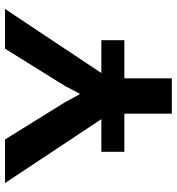

<svg xmlns="http://www.w3.org/2000/svg" viewBox="10 -712 702 762"><g transform="rotate(-90 361.0 -331.0)"><path d="M291 -188.5H139.6V-279.8H269L15.6 -662.1H188.5L336.9 -422.9L367.2 -366.7H370.6L400.9 -424.3L548.8 -662.1H706.5L452.1 -279.8H582.5V-188.5H431.2V0H291Z"/></g></svg>

Font: PT Astra Sans
Style: Bold
Weight: 700
Designer: A.Korolkova, I. Chaeva
Foundry: ParaType Ltd
Version: Version 1.001; ttfautohint (v1.6)